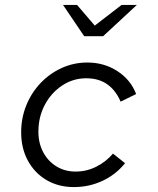

<svg xmlns="http://www.w3.org/2000/svg" viewBox="-20 -750 640 780"><path d="M280 10Q217.7 10 169.4 -18.3Q121.1 -46.5 93.5 -96.9Q66 -147.2 66 -212Q66 -271 87 -322.5Q108 -374 145 -412.8Q182 -451.6 230.7 -473.8Q279.5 -496 335 -496Q403 -496 457 -461Q511 -426 533 -368L470 -337Q451 -382 416.5 -407Q382 -432 330 -432Q276.8 -432 232.4 -402.5Q188 -373 162 -324Q136 -274.9 136 -215Q136 -168.3 155.5 -131.7Q175 -95 209.3 -74Q243.6 -53 287 -53Q332 -53 371.5 -73Q411 -93 439 -126L488 -87Q450.7 -40.7 396.4 -15.3Q342 10 280 10ZM322 -603 236 -730H293L365 -646L474 -730H536L399 -603Z"/></svg>

Font: Red Hat Mono
Style: Italic
Weight: 300
Italic angle: -12°
Monospace: yes
Designer: Pentagram, MCKL
Foundry: Pentagram, MCKL
Version: Version 1.023